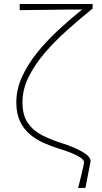

<svg xmlns="http://www.w3.org/2000/svg" viewBox="-20 -752 514 965"><path d="M372.5 193Q375.5 181.5 380.5 161.5Q385.5 141.5 390.5 120.2Q395.5 99 399 83.2Q402.5 67.5 402.5 64.5Q402.5 52 384 39.8Q365.5 27.5 336.8 16Q308 4.5 277.5 -4.5Q237 -17 198.5 -34.2Q160 -51.5 129.2 -77.8Q98.5 -104 80.2 -143Q62 -182 62 -238Q62 -301 89.2 -362.5Q116.5 -424 163 -482.8Q209.5 -541.5 269 -597Q328.5 -652.5 392.5 -704H319Q289.5 -703.5 248.5 -703Q207.5 -702.5 163 -702Q118.5 -701.5 79 -701V-732H445.5V-709Q382.5 -658 320 -602.5Q257.5 -547 206.2 -487.5Q155 -428 124 -365.5Q93 -303 93 -238Q93 -172.5 120 -133.8Q147 -95 192.2 -72Q237.5 -49 293.5 -31.5Q352 -13 393.8 10.8Q435.5 34.5 435.5 58.5Q428.5 94 421 132Q413.5 170 409.5 192Z"/></svg>

Font: Commissioner Loud Thin
Style: Regular
Weight: 100
Designer: Kostas Bartsokas
Foundry: Kostas Bartsokas
Version: Version 1.000; ttfautohint (v1.8.3)